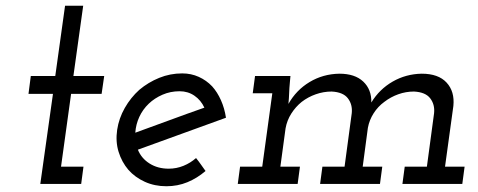

<svg xmlns="http://www.w3.org/2000/svg" viewBox="-20 -639 1661 667"><path d="M206 -619 172 -375H87L79 -313H164L120 0H262L270 -60H192L227 -313H333L342 -375H235L269 -619Z M604 -322Q633 -322 655.5 -306.5Q678 -291 690 -265Q630 -244 570.5 -222Q511 -200 450 -178Q452 -207 464 -233Q476 -259 497 -279Q517 -298 544.5 -310Q572 -322 604 -322ZM765 -230Q760 -263 747.5 -291Q735 -319 717 -339Q697 -360 670.5 -372Q644 -384 613 -384Q571 -384 533 -368.5Q495 -353 464 -327Q434 -300 413.5 -264Q393 -228 387 -188Q381 -147 392 -111.5Q403 -76 426 -49Q449 -23 483 -7.5Q517 8 558 8Q597 8 631 -6Q665 -20 694 -45Q686 -56 678 -67.5Q670 -79 661 -90Q642 -73 617.5 -63Q593 -53 566 -53Q528 -53 499.5 -71Q471 -89 459 -119Q536 -147 612 -174.5Q688 -202 765 -230Z M1386 -60 1378 0H1586L1594 -60H1526L1555 -271Q1560 -321 1531.5 -352Q1503 -383 1445 -383Q1390 -382 1344 -355.5Q1298 -329 1270 -283Q1271 -328 1242 -355.5Q1213 -383 1159 -383Q1102 -382 1055.5 -354Q1009 -326 982 -278Q984 -299 984.5 -315.5Q985 -332 987 -353L989 -375H866L858 -315H926L891 -60H814L806 0H1014L1022 -60H954L972 -193Q977 -221 992 -244.5Q1007 -268 1028 -285Q1050 -302 1077 -311.5Q1104 -321 1132 -321Q1172 -319 1188.5 -297.5Q1205 -276 1202 -246L1177 -60H1100L1092 0H1300L1308 -60H1240L1258 -195Q1263 -222 1278 -245.5Q1293 -269 1315 -285Q1337 -302 1363.5 -311.5Q1390 -321 1418 -321Q1458 -319 1474.5 -297.5Q1491 -276 1488 -246L1463 -60Z"/></svg>

Font: Josefin Slab Thin SemiBold
Style: Italic
Weight: 600
Italic angle: -12°
Version: Version 2.000